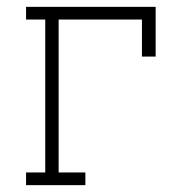

<svg xmlns="http://www.w3.org/2000/svg" viewBox="-20 -540 540 560"><path d="M56 0V-37H112V-483H56V-520H434V-375H394V-483H151V-37H229V0Z"/></svg>

Font: Iosevka Curly Slab Extralight
Style: Regular
Weight: 200
Monospace: yes
Designer: Belleve Invis
Foundry: Belleve Invis
Version: Version 22.1.2; ttfautohint (v1.8.4)